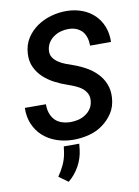

<svg xmlns="http://www.w3.org/2000/svg" viewBox="-102 -788 791 1095"><g transform="rotate(-10 293.5 -240.5)"><path d="M408.2 -188Q404.8 -163.1 392.1 -145.3Q379.4 -127.4 360.8 -115.7Q342.3 -103.5 320.1 -98.1Q297.9 -92.8 274.9 -92.8Q245.1 -93.3 222.2 -101.8Q199.2 -110.4 184.6 -126Q169.4 -142.1 161.4 -165.3Q153.3 -188.5 153.8 -217.3L31.7 -217.8Q30.3 -165.5 48.1 -123.8Q65.9 -82 98.1 -52.7Q130.4 -23.4 174.1 -7.6Q217.8 8.3 268.1 9.3Q314.9 10.3 361.8 -1.2Q408.7 -12.7 445.3 -39.6Q480.5 -65.4 504.2 -101.8Q527.8 -138.2 531.2 -189Q534.2 -232.9 519.8 -268.6Q505.4 -304.2 479 -331.1Q452.6 -358.4 417.5 -377.9Q382.3 -397.5 344.2 -410.6Q325.7 -417 303.5 -425.3Q281.2 -433.6 262.7 -446.3Q243.7 -459 232.4 -476.8Q221.2 -494.6 224.1 -520Q227.1 -544.4 239.5 -563Q252 -581.5 270.5 -593.8Q288.6 -606 310.8 -612.1Q333 -618.2 355.5 -617.7Q382.3 -617.2 401.6 -608.6Q420.9 -600.1 434.6 -585Q447.3 -569.8 453.6 -548.8Q460 -527.8 460 -502.9H581.1Q582.5 -551.8 566.9 -591.6Q551.3 -631.3 522.5 -659.7Q493.7 -688 453.1 -703.9Q412.6 -719.7 364.7 -720.7Q318.8 -721.7 273.4 -709.2Q228 -696.8 190.9 -671.4Q153.8 -646 129.4 -608.2Q105 -570.3 102.1 -520Q99.1 -475.6 115.5 -440.7Q131.8 -405.8 159.7 -379.9Q187.5 -354 223.9 -335.2Q260.3 -316.4 297.4 -304.2Q318.4 -296.9 339.6 -287.6Q360.8 -278.3 377.4 -265.1Q393.6 -251.5 402.6 -232.9Q411.6 -214.4 408.2 -188ZM298.3 70.8 301.8 37.1H212.4L207.5 72.8Q201.7 108.9 187 140.6Q172.4 172.4 151.4 202.1L205.1 240.7Q243.7 209 268.1 164.8Q292.5 120.6 298.3 70.8Z"/></g></svg>

Font: Roboto Mono SemiBold
Style: Italic
Weight: 600
Italic angle: -10°
Monospace: yes
Designer: Google
Version: Version 3.000